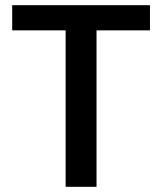

<svg xmlns="http://www.w3.org/2000/svg" viewBox="-20 -720 625 740"><path d="M233 0V-603H27V-700H558V-603H352V0Z"/></svg>

Font: DM Sans 24pt SemiBold
Style: Regular
Weight: 600
Designer: Colophon Foundry, Jonny Pinhorn
Foundry: Colophon Foundry
Version: Version 4.004;gftools[0.9.30]